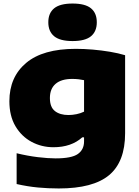

<svg xmlns="http://www.w3.org/2000/svg" viewBox="-20 -835 785 1085"><path d="M312 230Q252 230 193.8 224.5Q135.5 219 74 205V31Q135.5 46 193.5 53Q251.5 60 294 60Q385 60 420 35.2Q455 10.5 455 -36V-59H445Q383 -3 282 -3Q215 -3 158.2 -33.5Q101.5 -64 67.2 -122Q33 -180 33 -263Q33 -399.5 127.5 -479.2Q222 -559 408 -559Q454 -559 504 -554.8Q554 -550.5 601.5 -542.5Q649 -534.5 687 -523V-82Q687 79 596.8 154.5Q506.5 230 312 230ZM367 -185Q389.5 -185 412.5 -189.8Q435.5 -194.5 455 -204V-382Q441.5 -385 424.5 -387Q407.5 -389 388 -389Q326.5 -389 294.2 -361.2Q262 -333.5 262 -281Q262 -229.5 290.5 -207.2Q319 -185 367 -185ZM390 -603Q319 -603 286 -630.2Q253 -657.5 253 -709Q253 -761 286 -788Q319 -815 390 -815Q461.5 -815 494.2 -788Q527 -761 527 -709Q527 -657.5 494.2 -630.2Q461.5 -603 390 -603Z"/></svg>

Font: Encode Sans Expanded Black
Style: Regular
Weight: 900
Width: 7
Designer: Multiple Designers
Foundry: Impallari Type
Version: Version 3.000; ttfautohint (v1.8.3) -l 8 -r 50 -G 200 -x 14 